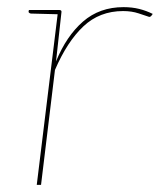

<svg xmlns="http://www.w3.org/2000/svg" viewBox="-20 -518 448 538"><path d="M83 0 143 -490H146Q150 -490 151.5 -488Q153 -486 152 -482L137 -346Q166 -417 212.5 -457.5Q259 -498 326 -498Q350 -498 370 -493Q390 -488 408 -479L405 -475Q404 -473 401.5 -471.5Q399 -470 397 -471Q388 -474 368.5 -480.5Q349 -487 325 -487Q259 -487 213.5 -444Q168 -401 134 -322L95 0ZM146 -490 144 -478 67 -480Q65 -480 62.5 -481.5Q60 -483 60 -485L61 -490Z"/></svg>

Font: Aleo Thin
Style: Italic
Weight: 250
Italic angle: -7°
Designer: Alessio Laiso
Foundry: Alessio Laiso
Version: Version 2.001;gftools[0.9.29]